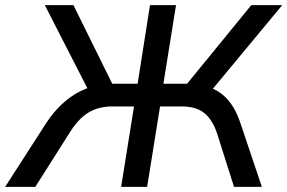

<svg xmlns="http://www.w3.org/2000/svg" viewBox="-43 -725 1115 745"><path d="M-23 0 136 -247Q164 -290 198 -321.5Q232 -353 269.5 -371.5Q307 -390 349 -395L305 -365L131 -705H242L401 -383L384 -400H491L539 -705H640L591 -400H697L669 -383L932 -705H1052L770 -365L729 -395Q770 -390 801 -371.5Q832 -353 854 -321.5Q876 -290 890 -247L973 0H865L800 -205Q782 -260 750 -286Q718 -312 662 -312H578L528 0H427L477 -312H393Q339 -312 299 -287.5Q259 -263 224 -205L94 0Z"/></svg>

Font: Nunito Sans 7pt Medium
Style: Italic
Weight: 500
Italic angle: -9°
Designer: Vernon Adams
Foundry: Vernon Adams
Version: Version 3.101;gftools[0.9.27]